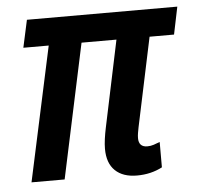

<svg xmlns="http://www.w3.org/2000/svg" viewBox="-45 -588 661 641"><g transform="rotate(-5 286.0 -267.0)"><path d="M389 8Q342 8 316 -17Q290 -42 290 -90Q290 -105 292.5 -123Q295 -141 299 -160L360 -450H243L147 0H36L133 -450H48L68 -542H572L553 -450H471L408 -152Q406 -142 404.5 -133Q403 -124 403 -116Q403 -86 432 -86Q443 -86 453.5 -89.5Q464 -93 474 -97V-12Q436 8 389 8Z"/></g></svg>

Font: Noto Sans Condensed SemiBold
Style: Italic
Weight: 600
Width: 3
Italic angle: -12°
Designer: Monotype Design Team
Foundry: Monotype Imaging Inc.
Version: Version 2.013; ttfautohint (v1.8.4.7-5d5b)